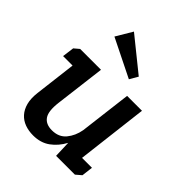

<svg xmlns="http://www.w3.org/2000/svg" viewBox="-198 -807 931 931"><g transform="rotate(45 267.0 -342.0)"><path d="M500 -82 493 -24 465 0H336L333 -86Q310 -43 274 -17Q238 9 187 9Q156 9 130 -0.5Q104 -10 86 -30Q68 -50 60 -80Q52 -110 57 -152L83 -366H18L26 -427L52 -449H195L163 -191Q155 -127 173.5 -100Q192 -73 234 -73Q281 -73 307 -104.5Q333 -136 341 -181L374 -449H476L432 -82ZM127 -609 177 -693 348 -555 323 -512Z"/></g></svg>

Font: Zilla Slab SemiBold
Style: Regular
Weight: 600
Designer: Typotheque.com
Foundry: Typotheque type foundry
Version: Version 1.0; 2017